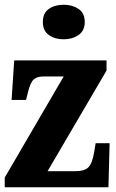

<svg xmlns="http://www.w3.org/2000/svg" viewBox="-20 -791 491 811"><path d="M0 0V-41L249 -468H163Q136 -468 122 -455Q108 -442 98 -401L90 -369H29L40 -536H430V-493L181 -68H301Q337 -68 353.5 -84.5Q370 -101 378 -150L384 -186H443L438 0ZM249 -625Q212 -625 186.5 -643Q161 -661 161 -698Q161 -736 186.5 -753.5Q212 -771 249 -771Q285 -771 311.5 -753.5Q338 -736 338 -698Q338 -661 311.5 -643Q285 -625 249 -625Z"/></svg>

Font: Noto Serif Armenian ExtraCondensed Black
Style: Regular
Weight: 900
Width: 2
Designer: Monotype Design Team
Foundry: Monotype Imaging Inc.
Version: Version 2.008; ttfautohint (v1.8.4.7-5d5b)